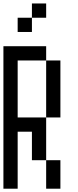

<svg xmlns="http://www.w3.org/2000/svg" viewBox="-20 -1187 457 1123"><path d="M0 -83.3V-916.7H250V-833.3H83.3V-500H250V-250H166.7V-416.7H83.3V-83.3ZM83.3 -1000V-1083.3H166.7V-1000ZM250 -1166.7V-1083.3H166.7V-1166.7ZM250 -83.3V-250H333.3V-83.3ZM250 -500V-833.3H333.3V-500Z"/></svg>

Font: Galmuri11 Condensed
Style: Regular
Weight: 400
Width: 3
Designer: Lee Minseo (quiple)
Version: Version 2.399;hotconv 1.1.1;makeotfexe 2.6.0 DEVELOPMENT